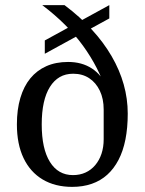

<svg xmlns="http://www.w3.org/2000/svg" viewBox="-20 -720 565 750"><path d="M262 10Q195 10 146.5 -19Q98 -48 72 -102.5Q46 -157 46 -234Q46 -292 59.5 -337.5Q73 -383 98.5 -414Q124 -445 161 -461.5Q198 -478 246 -478Q300 -478 339 -452.5Q378 -427 398 -379L395 -364Q366 -456 304.5 -541Q243 -626 145 -700H232Q353 -609 416 -500.5Q479 -392 479 -276Q479 -221 470 -175.5Q461 -130 443 -95.5Q425 -61 399 -37.5Q373 -14 338.5 -2Q304 10 262 10ZM265 -36Q292 -36 314 -46Q336 -56 352 -75Q368 -94 376.5 -119.5Q385 -145 385 -176V-292Q385 -334 370 -365.5Q355 -397 328.5 -414.5Q302 -432 266 -432Q236 -432 213.5 -419Q191 -406 175 -380.5Q159 -355 151 -318.5Q143 -282 143 -234Q143 -139 175 -87.5Q207 -36 265 -36ZM155 -510V-562L407 -700V-648Z"/></svg>

Font: Sutasoma
Style: Regular
Weight: 400
Designer: Izhar Fathurrohim, Akbar Rohmanto, Arusyal Khofiqoini
Foundry: Kiwari Kolektiv
Version: Version 1.102